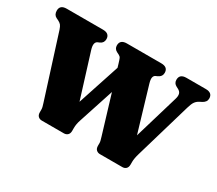

<svg xmlns="http://www.w3.org/2000/svg" viewBox="-126 -964 1388 1229"><g transform="rotate(30 568.0 -350.0)"><path d="M893 -657.5Q893 -700 943 -700H1085.5Q1135.5 -700 1135.5 -657.5Q1135.5 -631.5 1106.5 -616.5L1091.5 -609Q1074 -600 1063.2 -585.2Q1052.5 -570.5 1043 -537.5L922 -124.5Q910.5 -85.5 910.5 -61V-40.5Q910.5 -20 899.8 -10Q889 0 873 0H707Q691.5 0 680.5 -10Q669.5 -20 669.5 -40.5V-61Q669.5 -68 667 -77.8Q664.5 -87.5 660 -102.5L575 -383L490.5 -124.5Q479 -91.5 479 -61V-40.5Q479 -20 468 -10Q457 0 441.5 0H277.5Q261.5 0 250.8 -10Q240 -20 240 -40.5V-61Q240 -69 237.5 -78.8Q235 -88.5 230.5 -102.5L85 -560.5Q78 -581.5 70.5 -590.8Q63 -600 48.5 -607.5L32 -615.5Q8.5 -627 8.5 -658Q8.5 -700 58 -700H325.5Q351.5 -700 363.5 -688.8Q375.5 -677.5 375.5 -658Q375.5 -630 350 -618.5L337 -613Q309.5 -601 325.5 -549.5L426.5 -225L528.5 -535L521 -560.5Q513.5 -585.5 509 -595.8Q504.5 -606 493.5 -611.5L477.5 -619.5Q453 -631.5 453 -657.5Q453 -700 503 -700H756.5Q806.5 -700 806.5 -657.5Q806.5 -630 777.5 -616.5L765 -611Q753.5 -605.5 750.5 -591.2Q747.5 -577 755.5 -549.5L852.5 -223L949.5 -549.5Q956.5 -572.5 952.2 -588Q948 -603.5 929 -613L916.5 -619.5Q893 -631.5 893 -657.5Z"/></g></svg>

Font: Fraunces 9pt S050 Black
Style: Regular
Weight: 900
Version: Version 1.000; ttfautohint (v1.8.3)